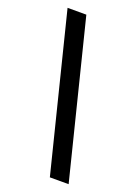

<svg xmlns="http://www.w3.org/2000/svg" viewBox="-139 -778 594 836"><g transform="rotate(20 157.5 -360.0)"><path d="M291 0 111 -720H24L204 0Z"/></g></svg>

Font: Hermeneus One
Style: Regular
Weight: 400
Designer: Rodrigo Fuenzalida, Pablo Impallari
Foundry: Pablo Impallari, Rodrigo Fuenzalida
Version: Version 1.002